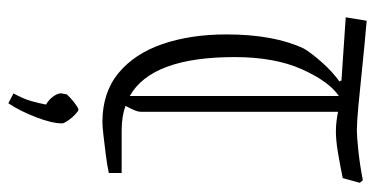

<svg xmlns="http://www.w3.org/2000/svg" viewBox="-234 -414 878 449"><g transform="rotate(90 204.5 -189.0)"><path d="M407 -592 396 -552Q362 -545 334.5 -540.5Q307 -536 287 -536Q274 -536 262.5 -537.5Q251 -539 241 -541V-81Q241 -73 236.5 -63Q232 -53 227 -44Q252 -35 284 -35H384V-5Q366 -1 342 2Q318 5 296.5 7.5Q275 10 265 10Q196 10 150.5 -27.5Q105 -65 82.5 -130.5Q60 -196 60 -280Q60 -391 93 -461Q103 -478 125 -503Q147 -528 171 -545H169L168 -549L20 -559L28 -608Q86 -603 138 -597.5Q190 -592 228.5 -588.5Q267 -585 284 -585Q298 -585 331.5 -588.5Q365 -592 401 -599ZM113 -299Q113 -105 204 -54V-543Q170 -520 141.5 -456.5Q113 -393 113 -299ZM221 230 198 218Q211 194 216 176Q221 158 224 142Q211 134 204 123.5Q197 113 198 105L200 94Q201 92 208.5 85Q216 78 224.5 72Q233 66 236 66Q239 66 247 73.5Q255 81 261.5 90.5Q268 100 268 104Q268 128 253.5 165.5Q239 203 221 230Z"/></g></svg>

Font: Grenze Gotisch ExtraLight
Style: Regular
Weight: 200
Designer: Renata Polastri
Foundry: Omnibus-Type
Version: Version 1.001